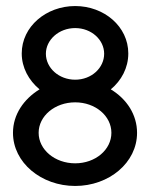

<svg xmlns="http://www.w3.org/2000/svg" viewBox="-20 -605 497 636"><path d="M23 -165C23 -66 117 11 229 11C341 11 434 -66 434 -165C434 -225 400 -277 347 -309C382 -338 405 -380 405 -428C405 -517 325 -585 229 -585C133 -585 52 -517 52 -428C52 -381 75 -339 111 -309C59 -277 23 -226 23 -165ZM108 -165C108 -221 162 -266 229 -266C296 -266 349 -221 349 -165C349 -109 296 -64 229 -64C162 -64 108 -109 108 -165ZM132 -427C132 -473 175 -512 229 -512C283 -512 325 -473 325 -427C325 -380 283 -341 229 -341C175 -341 132 -380 132 -427Z"/></svg>

Font: Charger Sport
Style: SeBd
Weight: 600
Designer: Jasper
Foundry: Cannot Into Space Fonts
Version: Version 1.1